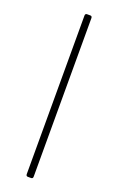

<svg xmlns="http://www.w3.org/2000/svg" viewBox="-140 -742 480 780"><g transform="rotate(20 100.0 -351.5)"><path d="M107 0H93Q85 0 85 -9V-694Q85 -703 93 -703H107Q115 -703 115 -694V-9Q115 0 107 0Z"/></g></svg>

Font: Rajdhani Light
Style: Regular
Weight: 300
Designer: Satya Rajpurohit, Jyotish Sonowal
Foundry: Indian Type Foundry
Version: Version 1.201;PS 1.0;hotconv 1.0.78;makeotf.lib2.5.61930; tt